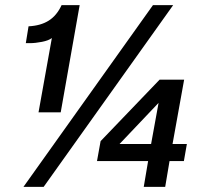

<svg xmlns="http://www.w3.org/2000/svg" viewBox="-20 -732 795 752"><path d="M217.8 -292H130.9L183.1 -583Q170.4 -573.2 144.3 -568.1Q118.2 -563 98.1 -563H81.1L91.8 -628.9Q139.6 -631.3 171.1 -651.4Q202.6 -671.4 221.2 -711.9H292ZM150.9 0H71.8L579.1 -711.9H658.2ZM627 0H543L560.1 -101.1H359.9L374 -179.2L605 -419.9H701.2L655.8 -168H711.9L700.2 -101.1H644ZM571.8 -168 601.1 -329.1 448.2 -168Z"/></svg>

Font: Creato Display
Style: Bold Italic
Weight: 700
Italic angle: -10°
Version: Version 1.000